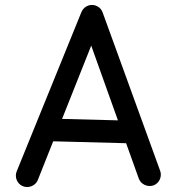

<svg xmlns="http://www.w3.org/2000/svg" viewBox="-20 -709 712 779"><path d="M71.3 45.9C94.2 56.2 122.6 45.9 132.8 22.9L195.8 -135.7L491.7 -127.9L543.5 16.6C552.7 40 580.1 51.3 603.5 43C627 33.7 638.7 6.3 629.4 -17.1L396 -659.7C392.1 -669.9 385.3 -677.7 375.5 -683.1C352.1 -696.3 322.3 -686.5 311 -661.6L48.3 -15.1C38.1 7.8 48.3 35.6 71.3 45.9ZM458.5 -220.7 231.9 -226.6 350.1 -523.9Z"/></svg>

Font: Mikhak Medium
Style: Regular
Weight: 500
Designer: Amin Abedi
Version: Version 3.2